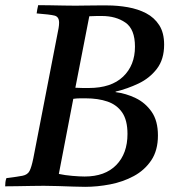

<svg xmlns="http://www.w3.org/2000/svg" viewBox="-32 -721 686 744"><path d="M298 3Q280 3 251.5 2Q223 1 193 0Q163 -1 138 -1Q120 -1 91 -0.5Q62 0 33.5 0.5Q5 1 -12 1Q-12 -6 -11 -15Q-10 -24 -7 -31Q36 -36 55.5 -40Q75 -44 82.5 -58.5Q90 -73 97 -107L189 -581Q193 -600 195 -612Q197 -624 197 -633Q197 -656 179.5 -660.5Q162 -665 110 -669Q112 -685 116 -701Q135 -701 162 -700.5Q189 -700 216 -699.5Q243 -699 261 -699Q274 -699 299.5 -699.5Q325 -700 349 -700Q373 -700 383 -700Q424 -700 463.5 -693Q503 -686 534.5 -669.5Q566 -653 585 -623.5Q604 -594 604 -548Q604 -491 576 -454.5Q548 -418 505 -397.5Q462 -377 416 -366V-364Q456 -359 493.5 -341Q531 -323 555.5 -288Q580 -253 580 -196Q580 -138 554 -99.5Q528 -61 486 -38.5Q444 -16 394.5 -6.5Q345 3 298 3ZM252 -338 196 -47Q219 -42 248 -39.5Q277 -37 296 -37Q375 -37 418.5 -81.5Q462 -126 462 -202Q462 -255 441.5 -285Q421 -315 384.5 -327.5Q348 -340 300 -340Q293 -340 279 -340Q265 -340 252 -338ZM314 -658 260 -381Q274 -380 289 -380Q304 -380 312 -380Q399 -380 445 -424Q491 -468 491 -540Q491 -608 454 -633.5Q417 -659 363 -659Q356 -659 343 -659Q330 -659 314 -658Z"/></svg>

Font: Tiro Telugu
Style: Italic
Weight: 400
Italic angle: -11°
Designer: Telugu: John Hudson & Fiona Ross, assisted by Kaja Sojewska. Latin: John Hudson with Paul Hanslow, assisted by Kaja Soje
Foundry: Tiro Typeworks Ltd.
Version: Version 1.52